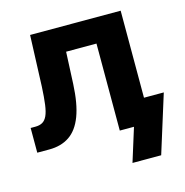

<svg xmlns="http://www.w3.org/2000/svg" viewBox="-102 -617 835 868"><g transform="rotate(-15 316.0 -182.5)"><path d="M8.8 0V-115.7H30.8Q50.8 -115.7 64.2 -123.3Q77.6 -130.9 86.2 -149.2Q94.7 -167.5 99.1 -200.2Q103.5 -232.9 106 -282.7L115.2 -522.5H539.1V0H395V-407.2H252.9L246.1 -257.8Q241.7 -166 220.2 -109.4Q198.7 -52.7 159.9 -26.4Q121.1 0 64.9 0ZM412.6 156.2 461.4 0H421.9V-115.2H631.8L546.9 156.2Z"/></g></svg>

Font: Inter 28pt
Style: Bold
Weight: 700
Designer: Rasmus Andersson
Foundry: rsms
Version: Version 4.001;git-66647c0bb